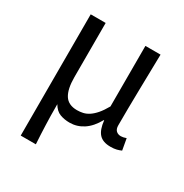

<svg xmlns="http://www.w3.org/2000/svg" viewBox="-156 -609 874 912"><g transform="rotate(30 281.0 -153.5)"><path d="M82 179V-486H164V-189Q164 -124 184.5 -91.5Q205 -59 253 -59Q269 -59 285 -62.5Q301 -66 317 -76.5Q333 -87 349 -105.5Q365 -124 382 -154V-486H465Q463 -387 461 -285Q459 -183 459 -95Q459 -75 469 -65.5Q479 -56 495 -56Q507 -56 524 -62L535 0Q524 5 510.5 8.5Q497 12 477 12Q435 12 414.5 -10.5Q394 -33 389 -82H387Q361 -35 326.5 -12.5Q292 10 252 10Q223 10 199 1Q175 -8 158 -37Q158 -1 158.5 26.5Q159 54 160 78Q161 102 162 126Q163 150 165 179Z"/></g></svg>

Font: CV Source Sans
Style: Regular
Weight: 400
Designer: Paul D. Hunt
Foundry: Adobe Systems Incorporated
Version: Version 3.001